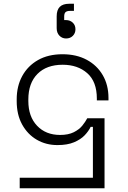

<svg xmlns="http://www.w3.org/2000/svg" viewBox="-20 -767 684 1023"><path d="M558 -245V-232H496V-242Q496 -332 445 -377Q394 -422 314 -422Q228 -422 179.5 -373Q131 -324 131 -237V-229Q131 -146 177.5 -97Q224 -48 300 -48Q344 -48 373 -62.5Q402 -77 418.5 -97.5Q435 -118 445 -137H537V236H85V180H475V-91H463Q452 -68 431 -46Q410 -24 374.5 -9Q339 6 286 6Q225 6 176 -22.5Q127 -51 98 -103.5Q69 -156 69 -228V-238Q69 -308 98.5 -362Q128 -416 182.5 -447Q237 -478 313 -478Q387 -478 442 -448.5Q497 -419 527.5 -366.5Q558 -314 558 -245ZM374 -747V-709H353Q337 -709 329.5 -702.5Q322 -696 322 -679V-660H332Q353 -660 367.5 -646.5Q382 -633 382 -611Q382 -590 368 -576Q354 -562 332 -562Q311 -562 296.5 -577Q282 -592 282 -617V-680Q282 -714 298.5 -730.5Q315 -747 349 -747Z"/></svg>

Font: Space 7353
Style: Regular
Weight: 400
Designer: Christine Claussen + Ruben Lyon  (Space 7353)
Version: Version 1.000;FEAKit 1.0